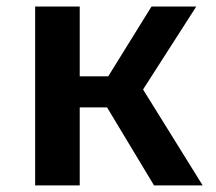

<svg xmlns="http://www.w3.org/2000/svg" viewBox="-20 -563 655 583"><path d="M86.7 0V-543.1H222.1V-331.3H308.7L440 -543.1H575.9L414.4 -291.3L595.4 0H447.7L305.1 -236.9H222.1V0Z"/></svg>

Font: Fira Code SemiBold
Style: Regular
Weight: 600
Designer: Carrois Corporate, Edenspiekermann AG, Nikita Prokopov
Foundry: Carrois Corporate, Edenspiekermann AG, Nikita Prokopov
Version: Version 6.002